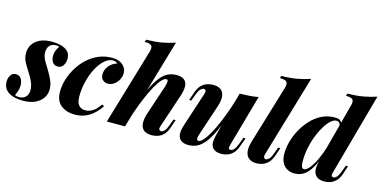

<svg xmlns="http://www.w3.org/2000/svg" viewBox="-97 -1202 3215 1623"><g transform="rotate(15 1510.5 -390.5)"><path d="M79 -14Q87 -10 95.5 -8.5Q104 -7 116 -7Q150 -7 172 -28.5Q194 -50 194 -88Q194 -122 179 -157.5Q164 -193 137 -234Q113 -271 94.5 -305.5Q76 -340 76 -383Q76 -426 98 -459.5Q120 -493 162 -512.5Q204 -532 266 -532Q306 -532 343 -522.5Q380 -513 404 -490Q428 -467 428 -423Q428 -405 421 -385.5Q414 -366 399.5 -353.5Q385 -341 362 -341Q335 -341 319 -362Q303 -383 303 -417Q303 -446 313 -469Q323 -492 334 -505Q324 -511 304 -511Q269 -511 250 -490Q231 -469 230 -429Q230 -407 238.5 -385.5Q247 -364 260.5 -342.5Q274 -321 289 -296Q321 -243 335 -207.5Q349 -172 349 -137Q349 -95 326.5 -61Q304 -27 260.5 -6.5Q217 14 155 14Q110 14 70 3Q30 -8 5 -35Q-20 -62 -20 -108Q-20 -141 -3.5 -164.5Q13 -188 42 -188Q70 -188 86.5 -165Q103 -142 103 -105Q103 -77 94 -52.5Q85 -28 79 -14Z M803 -512Q766 -512 730.5 -480.5Q695 -449 667 -396.5Q639 -344 622.5 -278.5Q606 -213 606 -145Q606 -91 627.5 -67.5Q649 -44 684 -44Q715 -44 746.5 -62Q778 -80 810 -128L830 -120Q810 -87 778.5 -56Q747 -25 704.5 -5.5Q662 14 607 14Q534 14 486 -24Q438 -62 438 -142Q438 -193 454 -247Q470 -301 500.5 -352Q531 -403 574 -443.5Q617 -484 672 -508Q727 -532 792 -532Q851 -532 884.5 -502.5Q918 -473 918 -432Q918 -402 903.5 -374.5Q889 -347 864.5 -329Q840 -311 810 -311Q785 -311 766 -327.5Q747 -344 747 -375Q747 -420 776.5 -453Q806 -486 844 -496Q836 -504 826.5 -508Q817 -512 803 -512Z M1045 0H886L1084 -667Q1094 -701 1082 -717Q1070 -733 1021 -733L1028 -754Q1104 -755 1163.5 -765.5Q1223 -776 1278 -795ZM1069 -144Q1109 -263 1143.5 -338.5Q1178 -414 1211 -456.5Q1244 -499 1279 -515.5Q1314 -532 1353 -532Q1403 -532 1425 -511.5Q1447 -491 1447.5 -456.5Q1448 -422 1435 -381L1336 -85Q1326 -57 1332.5 -48Q1339 -39 1349 -39Q1360 -39 1375 -51.5Q1390 -64 1407 -110L1426 -162H1445L1420 -89Q1406 -47 1383 -25Q1360 -3 1333.5 5.5Q1307 14 1281 14Q1231 14 1208 -8.5Q1185 -31 1184 -69Q1183 -107 1198 -152L1286 -416Q1291 -433 1293 -447Q1295 -461 1292.5 -468.5Q1290 -476 1280 -476Q1262 -476 1238.5 -450Q1215 -424 1189.5 -378Q1164 -332 1138 -271.5Q1112 -211 1088.5 -143.5Q1065 -76 1047 -6Z M1880 -352Q1842 -239 1808 -167Q1774 -95 1741.5 -56Q1709 -17 1675 -1.5Q1641 14 1601 14Q1561 14 1537.5 -3.5Q1514 -21 1510.5 -54.5Q1507 -88 1523 -137L1620 -433Q1630 -462 1623 -470.5Q1616 -479 1607 -479Q1596 -479 1581 -466.5Q1566 -454 1549 -408L1530 -356H1511L1536 -429Q1551 -471 1573.5 -493Q1596 -515 1622.5 -523.5Q1649 -532 1674 -532Q1719 -532 1743.5 -513Q1768 -494 1772 -457.5Q1776 -421 1758 -366L1670 -102Q1650 -42 1676 -42Q1694 -42 1717 -68Q1740 -94 1765.5 -139.5Q1791 -185 1816.5 -245Q1842 -305 1865.5 -372Q1889 -439 1907 -508ZM1946 -85Q1939 -61 1940.5 -50Q1942 -39 1956 -39Q1972 -39 1986.5 -54.5Q2001 -70 2016 -110L2037 -166H2056L2028 -89Q2015 -51 1993 -28Q1971 -5 1944.5 4.5Q1918 14 1890 14Q1858 14 1838 4Q1818 -6 1808 -23Q1797 -42 1798 -68.5Q1799 -95 1807 -126L1909 -518Q1955 -519 1996 -522Q2037 -525 2072 -532Z M2251 -85Q2243 -60 2249.5 -49.5Q2256 -39 2267 -39Q2275 -39 2290.5 -51Q2306 -63 2323 -110L2342 -162H2361L2336 -89Q2321 -47 2298 -25Q2275 -3 2249 5.5Q2223 14 2198 14Q2166 14 2144 2.5Q2122 -9 2111 -30Q2100 -51 2100 -81.5Q2100 -112 2112 -152L2267 -667Q2277 -701 2265 -717Q2253 -733 2204 -733L2211 -754Q2288 -755 2347 -765.5Q2406 -776 2461 -795Z M2845 -85Q2836 -60 2841 -49.5Q2846 -39 2858 -39Q2869 -39 2883.5 -52Q2898 -65 2915 -110L2934 -162H2953L2929 -89Q2915 -47 2892 -25Q2869 -3 2843 5.5Q2817 14 2791 14Q2728 14 2706 -28Q2695 -48 2695.5 -79Q2696 -110 2708 -152L2845 -667Q2855 -701 2843 -717Q2831 -733 2782 -733L2789 -754Q2865 -755 2925.5 -765.5Q2986 -776 3041 -795ZM2600 -42Q2615 -42 2635 -61.5Q2655 -81 2678.5 -122Q2702 -163 2725 -226Q2748 -289 2768 -376L2753 -268Q2722 -174 2691.5 -111Q2661 -48 2622.5 -17Q2584 14 2529 14Q2495 14 2467 -1Q2439 -16 2422 -47.5Q2405 -79 2405 -129Q2405 -174 2419 -228Q2433 -282 2461 -335Q2489 -388 2530 -433Q2571 -478 2623.5 -505Q2676 -532 2740 -532Q2776 -532 2790 -518.5Q2804 -505 2807 -482L2799 -462Q2795 -485 2787 -497Q2779 -509 2759 -509Q2737 -509 2711.5 -486.5Q2686 -464 2661.5 -424.5Q2637 -385 2616.5 -333.5Q2596 -282 2584 -223.5Q2572 -165 2572 -105Q2572 -74 2578 -58Q2584 -42 2600 -42Z"/></g></svg>

Font: Playfair Display ExtraBold
Style: Italic
Weight: 800
Italic angle: -14°
Designer: Claus Eggers Sørensen
Foundry: Claus Eggers Sørensen
Version: Version 1.203